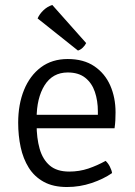

<svg xmlns="http://www.w3.org/2000/svg" viewBox="-20 -739 543 771"><path d="M95 -224V-278H373V-292Q373 -334.5 361 -370Q349 -405.5 322.2 -426.8Q295.5 -448 252 -448Q191.5 -448 159.2 -396.8Q127 -345.5 127 -262V-240Q127 -184.5 139.2 -141.5Q151.5 -98.5 180 -74.2Q208.5 -50 258 -50Q298.5 -50 334.8 -62.2Q371 -74.5 404 -93Q414 -84 421.2 -69.8Q428.5 -55.5 430 -44Q395.5 -20 347.8 -4Q300 12 249 12Q193.5 12 155.8 -8.8Q118 -29.5 95.5 -65.5Q73 -101.5 63 -148Q53 -194.5 53 -246Q53 -320 76.5 -377.8Q100 -435.5 144.5 -468.8Q189 -502 252 -502Q316 -502 358.8 -473Q401.5 -444 422.8 -395.5Q444 -347 444 -288Q444 -270 443.2 -256Q442.5 -242 440 -224ZM190 -719Q170.5 -713 154.5 -697.8Q138.5 -682.5 131 -665L293 -536Q303.5 -539 312.5 -547.8Q321.5 -556.5 326 -566Z"/></svg>

Font: Signika Negative Light
Style: Regular
Weight: 300
Designer: Anna Giedry
Foundry: Anna Giedry
Version: Version 2.001